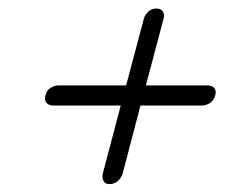

<svg xmlns="http://www.w3.org/2000/svg" viewBox="-20 -570 570 462"><path d="M243.5 -127Q233 -127 229 -134.8Q225 -142.5 227.5 -153L270.5 -316H108.5Q97.5 -316 91.8 -322.5Q86 -329 89.5 -341Q92 -352 101.2 -358.2Q110.5 -364.5 121 -364.5H283.5L326 -524.5Q329 -535 337 -542.2Q345 -549.5 356 -549.5Q367.5 -549.5 372 -542.2Q376.5 -535 373.5 -524.5L331 -364.5H480Q490 -364.5 495.5 -358.2Q501 -352 498 -341Q495 -329 485.5 -322.5Q476 -316 465.5 -316H318L275 -152Q272 -142 263.5 -134.5Q255 -127 243.5 -127Z"/></svg>

Font: Fraunces 72pt S100 Light
Style: Italic
Weight: 300
Italic angle: -16°
Version: Version 1.000; ttfautohint (v1.8.3)